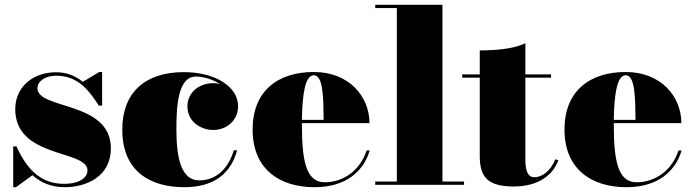

<svg xmlns="http://www.w3.org/2000/svg" viewBox="-20 -770 2886 800"><path d="M46.5 10 115.5 -40C151.5 -7.5 195.5 10 250.5 10C337.5 10 442 -33 442 -152C442 -350 136 -312.5 136 -402.5C136 -430 166 -454.5 214 -454.5C307 -454.5 352 -390.5 392 -330H405.5V-470H393.5L325 -429C295.5 -453 259.5 -469 213.5 -469C119 -469 43.5 -409 43.5 -315C43.5 -109 344.5 -147 344.5 -60C344.5 -29.5 310.5 -4 247.5 -4C156 -4 96.5 -55.5 48.5 -160H35V10Z M968 -143.5H954C932 -69 882.5 -18.5 810 -18.5C733.5 -18.5 715 -115.5 715 -230C715 -324 720 -451 796.5 -451C827.5 -451 865.5 -439.5 896.5 -420C887.5 -422.5 878 -423.5 868 -423.5C812.5 -423.5 761 -387 761 -327C761 -262 818 -228.5 868 -228.5C923.5 -228.5 972 -267 972 -328C972 -408 878 -469.5 746 -469.5C585 -469.5 489.5 -385 489.5 -230C489.5 -55 607 10 748 10C874 10 942 -49 968 -143.5Z M1520.5 -143H1507.5C1482.5 -65 1415.5 -10.5 1332.5 -10.5C1253.5 -10.5 1238 -106 1238 -250C1238 -252.5 1238 -255 1238 -257H1519.5C1519.5 -366 1436.5 -470 1287.5 -470C1136.5 -470 1032.5 -390 1032.5 -230C1032.5 -70 1139.5 10 1290.5 10C1421.5 10 1494.5 -56 1520.5 -143ZM1287.5 -456.5C1326.5 -456.5 1327.5 -365.5 1328.5 -270.5H1238C1239.5 -375 1251 -456.5 1287.5 -456.5Z M1543.5 -13.5V0H1913.5V-13.5H1823.5V-750H1543.5V-736.5H1633.5V-13.5Z M2306.5 -102 2294 -106.5C2272 -52.5 2234.5 -31.5 2207 -31.5C2180 -31.5 2169 -56 2169 -106V-446.5H2276V-460H2169V-590C2119 -565 2039 -560 1979 -560V-460H1906V-446.5H1979V-121C1979 -36 2008 7 2120 7C2221 7 2282.5 -38 2306.5 -102Z M2820 -143H2807C2782 -65 2715 -10.5 2632 -10.5C2553 -10.5 2537.5 -106 2537.5 -250C2537.5 -252.5 2537.5 -255 2537.5 -257H2819C2819 -366 2736 -470 2587 -470C2436 -470 2332 -390 2332 -230C2332 -70 2439 10 2590 10C2721 10 2794 -56 2820 -143ZM2587 -456.5C2626 -456.5 2627 -365.5 2628 -270.5H2537.5C2539 -375 2550.5 -456.5 2587 -456.5Z"/></svg>

Font: Bodoni* 16pt Fatface
Style: Regular
Weight: 900
Version: Version 2.3